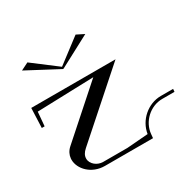

<svg xmlns="http://www.w3.org/2000/svg" viewBox="-132 -736 898 882"><g transform="rotate(-30 316.5 -295.0)"><path d="M25 -400 20.9 -296H35.9L42.4 -370.3L342.4 -379.8L92.4 -157.7C76.2 -143.3 68 -125.8 66.4 -107.8C66.2 -105.6 66.1 -103.4 66.1 -101.3C66.1 -51.5 115 0 185 0H440L441.8 -20C447.3 -83.5 503.3 -135 566.8 -135H631.8L633.1 -150H568.1C499.3 -150 438.3 -96.5 427.8 -28.8L315.8 -20H186.8C157 -20 127 -42.7 127 -71.6C127 -87.3 134.2 -100.6 150.1 -114.7L472 -400ZM240.2 -482H243.8L409.8 -570L369.8 -590L242 -493L114.2 -590L74.2 -570Z"/></g></svg>

Font: Galberik
Style: Regular
Weight: 400
Designer: Gluk
Foundry: Gluk
Version: Version 0.50